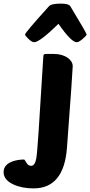

<svg xmlns="http://www.w3.org/2000/svg" viewBox="-169 -849 500 1064"><path d="M71 -535Q71 -544 75 -548Q77 -550 93 -550H129Q176 -550 207 -528Q234 -508 234 -482Q234 -458 202 -29Q185 195 17 195Q-48 195 -95 173Q-149 148 -149 105Q-149 64 -101 46Q-71 35 -35 35Q-33 35 -23 52Q-13 70 3 70Q25 70 32 29Q37 1 45 -121ZM155 -717Q51 -615 20 -615Q8 -615 -12 -634Q-30 -651 -30 -658Q-30 -668 102 -814Q115 -829 168 -829Q212 -829 221 -814Q311 -665 311 -658Q311 -652 290 -634Q268 -615 256 -615Q226 -615 155 -717Z"/></svg>

Font: PoetsenOne
Style: Regular
Weight: 400
Designer: Rodrigo Fuenzalida, Pablo Impallari
Foundry: Pablo Impallari, Rodrigo Fuenzalida
Version: Version 1.000